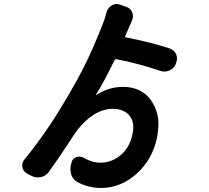

<svg xmlns="http://www.w3.org/2000/svg" viewBox="-20 -850 1040 957"><path d="M826.2 -608.4Q848.6 -600.6 858.4 -579.1Q862.3 -568.4 862.3 -557.6Q862.3 -546.9 857.4 -536.1L855.5 -529.3Q845.7 -507.8 823.2 -498Q810.5 -493.2 798.8 -493.2Q788.1 -493.2 778.3 -497.1Q668 -534.2 561.5 -554.7Q553.7 -555.7 550.8 -549.8Q500 -445.3 459 -378.9Q458 -377.9 459 -377Q460 -376 460.9 -377Q522.5 -417 592.8 -417Q636.7 -417 670.9 -401.4Q705.1 -385.7 725.1 -360.4Q745.1 -335 757.8 -301.8Q769.5 -269.5 769.5 -235.4Q769.5 -201.2 762.7 -164.1Q739.3 -53.7 660.2 16.6Q581.1 86.9 483.4 86.9Q421.9 86.9 368.2 58.6Q344.7 46.9 335.9 22.5Q331.1 7.8 331.1 -6.8Q331.1 -17.6 334 -29.3L336.9 -41Q341.8 -60.5 361.3 -67.4Q368.2 -69.3 376 -69.3Q386.7 -69.3 397.5 -63.5Q438.5 -39.1 481.4 -39.1Q535.2 -39.1 580.1 -75.7Q625 -112.3 639.6 -177.7Q644.5 -198.2 644.5 -215.8Q644.5 -251 625 -274.4Q595.7 -307.6 543 -307.6Q448.2 -307.6 363.3 -199.2Q352.5 -184.6 324.7 -141.6Q296.9 -98.6 271 -61Q245.1 -23.4 222.7 7.8Q208 27.3 183.6 33.2Q175.8 34.2 168 34.2Q152.3 34.2 136.7 26.4L115.2 15.6Q95.7 4.9 91.8 -16.6Q90.8 -21.5 90.8 -26.4Q90.8 -42 101.6 -54.7Q205.1 -181.6 293.9 -330.1Q365.2 -448.2 407.7 -535.2Q450.2 -622.1 494.1 -735.4Q502.9 -756.8 510.7 -788.1Q516.6 -810.5 536.1 -822.3Q547.9 -830.1 561.5 -830.1Q569.3 -830.1 577.1 -827.1L608.4 -816.4Q629.9 -809.6 638.7 -789.1Q642.6 -779.3 642.6 -768.6Q642.6 -757.8 637.7 -747.1Q625 -718.8 618.2 -702.1L604.5 -670.9Q601.6 -664.1 609.4 -663.1Q727.5 -640.6 826.2 -608.4Z"/></svg>

Font: Gen Jyuu Gothic Bold
Style: Bold
Weight: 700
Designer: [Source Han Sans]
Ryoko NISHIZUKA  (kana & ideographs); Paul D. Hunt (Latin, Greek & Cyrillic); Wenlong ZHANG  (bopomofo
Version: Version 1.002.20150607